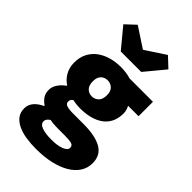

<svg xmlns="http://www.w3.org/2000/svg" viewBox="-284 -864 1168 1168"><g transform="rotate(45 300.0 -280.0)"><path d="M269 206Q222 206 181.5 199.5Q141 193 110 178Q79 163 61.5 139.5Q44 116 44 82Q44 22 120 -14V-18Q99 -32 84.5 -52Q70 -72 70 -104Q70 -130 87 -155Q104 -180 130 -198V-202Q101 -220 81.5 -253Q62 -286 62 -330Q62 -376 80 -410.5Q98 -445 129 -467.5Q160 -490 199.5 -501Q239 -512 283 -512Q330 -512 368 -500H570V-376H480Q485 -367 489.5 -353Q494 -339 494 -324Q494 -280 478 -248.5Q462 -217 433.5 -197Q405 -177 366.5 -167.5Q328 -158 283 -158Q254 -158 220 -165Q211 -158 207.5 -152.5Q204 -147 204 -136Q204 -119 222 -112.5Q240 -106 282 -106H367Q467 -106 521 -75.5Q575 -45 575 24Q575 65 553.5 98.5Q532 132 492 156Q452 180 395.5 193Q339 206 269 206ZM283 -260Q308 -260 326 -277Q344 -294 344 -330Q344 -365 326 -381.5Q308 -398 283 -398Q258 -398 240.5 -381.5Q223 -365 223 -330Q223 -294 240.5 -277Q258 -260 283 -260ZM296 100Q347 100 379.5 87.5Q412 75 412 54Q412 34 392 29Q372 24 334 24H284Q255 24 238 22.5Q221 21 208 18Q195 27 189 35Q183 43 183 54Q183 78 214 89Q245 100 296 100ZM215 -578 109 -706 173 -766 301 -682H305L433 -766L497 -706L391 -578Z"/></g></svg>

Font: Source Code Pro Black
Style: Regular
Weight: 900
Monospace: yes
Designer: Paul D. Hunt, Teo Tuominen
Foundry: Adobe Systems Incorporated
Version: Version 2.030;PS 1.000;hotconv 16.6.51;makeotf.lib2.5.65220